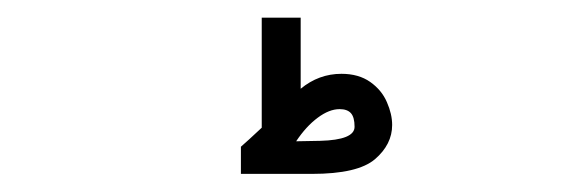

<svg xmlns="http://www.w3.org/2000/svg" viewBox="-20 -446 640 212"><path d="M269 -305V-426.5H312V-348Q332 -364.5 357 -364.5Q376 -364.5 388.8 -355.5Q401.5 -346.5 407.2 -333.2Q413 -320 413 -308Q413 -286.5 394 -270.2Q375 -254 324.5 -254H246V-284Q253 -290 269 -305ZM371.5 -306Q371.5 -316.5 367.5 -321Q363.5 -325.5 355 -325.5Q343.5 -325.5 330.8 -316Q318 -306.5 307 -290L333.5 -290.5Q371.5 -291.5 371.5 -306Z"/></svg>

Font: JuliaMono BoldItalic
Style: Regular
Weight: 700
Italic angle: -9°
Monospace: yes
Designer: cormullion
Foundry: corm
Version: Version 0.049; ttfautohint (v1.8.4)